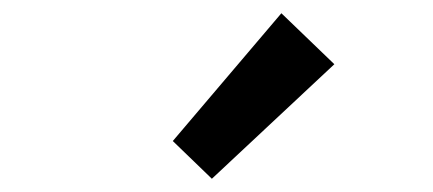

<svg xmlns="http://www.w3.org/2000/svg" viewBox="-20 -914 654 290"><path d="M241 -701 300 -644 485 -817 405 -894Z"/></svg>

Font: Spoqa Han Sans Neo Medium
Style: Regular
Weight: 500
Designer: [Spoqa Han Sans Neo] Dong-huui Kim ___ Younghwa Kang ___ Yujin Lee ___ [Noto Sans] Ryoko NISHIZUKA ____ (kana & ideograp
Foundry: Spoqa (http://www.spoqa-han-sans.com)
Version: Version 1.100;hotconv 1.0.109;makeotfexe 2.5.65596